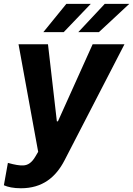

<svg xmlns="http://www.w3.org/2000/svg" viewBox="-34 -776 693 1000"><path d="M74.9 204.5C186.8 204.5 256.4 147.7 302.2 58.9L614.3 -545.5H448.5L267.8 -144.2H262.1L215.9 -545.5H62.5L164.8 14.6L151.3 37.6C132.1 71 111.9 84.5 87 85.6C67.1 86.3 46.2 83.1 7.1 72.4L-13.8 188.9C7.1 198.2 36.2 204.5 74.9 204.5ZM191.8 -608.7H297.9L438.6 -755.7H311.4ZM373.9 -608.7H481.2L639.2 -755.7H511.4Z"/></svg>

Font: Magic Ui Pro
Style: Bold Italic
Weight: 700
Italic angle: -9.39999°
Designer: Stefan Endress, Andreas Faust
Version: Version 1.000;FEAKit 1.0